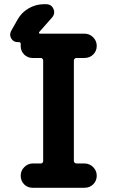

<svg xmlns="http://www.w3.org/2000/svg" viewBox="-20 -890 540 910"><path d="M341.8 -615.2Q337.9 -615.2 334 -611.8Q330.1 -608.4 330.1 -603.5V-126Q330.1 -122.1 334 -118.7Q337.9 -115.2 341.8 -115.2H379.9Q404.3 -115.2 421.4 -98.1Q438.5 -81.1 438.5 -57.1Q438.5 -33.2 421.9 -16.6Q405.3 0 379.9 0H134.8Q110.4 0 94.2 -16.6Q78.1 -33.2 78.1 -57.1Q78.1 -81.1 95.2 -98.1Q112.3 -115.2 134.8 -115.2H173.8Q178.7 -115.2 181.6 -118.7Q184.6 -122.1 184.6 -126V-603.5Q184.6 -607.4 181.6 -611.3Q178.7 -615.2 173.8 -615.2H134.8Q110.4 -615.2 94.2 -631.8Q78.1 -648.4 78.1 -671.9V-679.7Q79.1 -683.6 76.7 -687Q74.2 -690.4 70.3 -690.4H63.5Q43.9 -690.4 33.7 -707Q23.4 -723.6 32.2 -742.2L62.5 -795.9Q81.1 -830.1 115.2 -850.1Q149.4 -870.1 188.5 -870.1H198.2Q223.6 -870.1 233.4 -847.7Q243.2 -825.2 225.6 -805.7L166 -738.3Q164.1 -736.3 165 -733.4Q166 -730.5 168.9 -730.5H379.9Q404.3 -730.5 421.4 -713.4Q438.5 -696.3 438.5 -672.4Q438.5 -648.4 421.9 -631.8Q405.3 -615.2 379.9 -615.2Z"/></svg>

Font: Rounded-X Mgen+ 2m bold
Style: Bold
Weight: 700
Designer: [Source Han Sans]
Ryoko NISHIZUKA  (kana & ideographs); Paul D. Hunt (Latin, Greek & Cyrillic); Wenlong ZHANG  (bopomofo
Version: Version 1.059.20150602